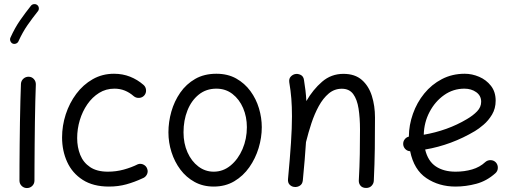

<svg xmlns="http://www.w3.org/2000/svg" viewBox="-20 -888 2531 944"><path d="M121.6 -510.7Q136.7 -510.3 146.7 -499Q156.7 -487.8 156.2 -472.2Q154.8 -438.5 153.6 -390.1Q152.3 -341.8 151.6 -286.9Q150.9 -231.9 150.4 -177.7Q149.9 -123.5 149.7 -77.1Q149.4 -30.8 149.4 0Q149.4 15.1 138.7 25.9Q127.9 36.6 112.3 36.6Q97.2 36.6 86.4 25.9Q75.7 15.1 75.7 0Q75.7 -30.8 75.9 -77.4Q76.2 -124 76.7 -178.5Q77.1 -232.9 78.1 -288.1Q79.1 -343.3 80.3 -392.1Q81.5 -440.9 83 -476.1Q84 -491.2 95.2 -501.2Q106.4 -511.2 121.6 -510.7ZM163.1 -863.3Q169.9 -857.9 170.9 -848.9Q171.9 -839.8 166.5 -833Q139.2 -798.8 115.2 -764.4Q91.3 -730 70.8 -685.1Q67.4 -677.2 58.8 -673.8Q50.3 -670.4 42 -673.8Q34.2 -677.7 31 -686.3Q27.8 -694.8 31.2 -702.6Q53.2 -751.5 79.1 -788.6Q105 -825.7 132.3 -859.9Q137.7 -866.7 147 -867.7Q156.2 -868.7 163.1 -863.3Z M689.5 -418.9Q679.7 -407.7 664.3 -406.7Q648.9 -405.8 637.7 -415Q617.2 -433.1 593.8 -442.6Q570.3 -452.1 542.5 -452.1Q501 -452.1 467.3 -431.2Q433.6 -410.2 409.4 -375.2Q385.3 -340.3 372.3 -297.1Q359.4 -253.9 359.4 -209Q359.4 -164.1 374.5 -126.5Q389.6 -88.9 423.1 -66.4Q456.5 -43.9 510.3 -43.9Q550.8 -43.9 588.4 -54.2Q626 -64.5 658.2 -80.6Q672.4 -85.4 686 -78.4Q699.7 -71.3 704.1 -57.1Q709 -43 701.9 -29.5Q694.8 -16.1 680.7 -11.2Q641.1 7.3 601.3 18.3Q561.5 29.3 515.6 29.3Q438 29.3 386.7 -3.7Q335.4 -36.6 310.3 -91.6Q285.2 -146.5 285.2 -212.4Q285.2 -270 303.2 -325.7Q321.3 -381.3 355 -426.5Q388.7 -471.7 435.8 -498.5Q482.9 -525.4 540.5 -525.4Q583 -525.4 619.4 -511Q655.8 -496.6 685.5 -470.7Q696.8 -460.9 698 -445.6Q699.2 -430.2 689.5 -418.9Z M1043.9 -525.4Q1099.6 -525.4 1141.4 -502Q1183.1 -478.5 1211.2 -440.2Q1239.3 -401.9 1253.2 -355.5Q1267.1 -309.1 1267.1 -262.7Q1267.1 -211.4 1251.5 -159.9Q1235.8 -108.4 1205.8 -65.7Q1175.8 -22.9 1131.8 3.2Q1087.9 29.3 1030.8 29.3Q978 29.3 936.8 6.6Q895.5 -16.1 866.9 -54.2Q838.4 -92.3 823.2 -139.9Q808.1 -187.5 808.1 -237.3Q808.1 -288.6 822.5 -339.4Q836.9 -390.1 866.2 -432.4Q895.5 -474.6 939.7 -500Q983.9 -525.4 1043.9 -525.4ZM1043.9 -452.1Q993.7 -452.1 957.3 -422.9Q920.9 -393.6 901.6 -345Q882.3 -296.4 882.3 -237.3Q882.3 -182.6 901.9 -138.9Q921.4 -95.2 955.1 -69.6Q988.8 -43.9 1030.8 -43.9Q1077.1 -43.9 1114 -74.5Q1150.9 -105 1172.4 -155Q1193.8 -205.1 1193.8 -262.7Q1193.8 -313.5 1175.3 -356.7Q1156.7 -399.9 1123 -426Q1089.4 -452.1 1043.9 -452.1Z M1396 -7.3Q1405.8 -111.8 1410.6 -185.5Q1415.5 -259.3 1415.5 -315.9Q1415.5 -363.3 1412.4 -403.1Q1409.2 -442.9 1402.3 -482.9Q1399.9 -500 1408.4 -510Q1417 -520 1429.2 -523.4Q1443.4 -526.9 1457.8 -520Q1472.2 -513.2 1474.6 -494.6Q1479 -468.8 1481.9 -443.1Q1484.9 -417.5 1486.3 -391.1Q1518.6 -447.3 1563.5 -486.1Q1608.4 -524.9 1668.5 -524.9Q1725.1 -524.9 1759 -495.1Q1793 -465.3 1808.3 -416.5Q1823.7 -367.7 1823.7 -310.5Q1823.7 -234.4 1822.8 -157.7Q1821.8 -81.1 1817.9 0.5Q1817.4 14.2 1807.4 25.1Q1797.4 36.1 1780.3 36.1Q1762.2 36.1 1752.9 25.4Q1743.7 14.6 1744.1 0Q1748 -69.8 1749 -130.4Q1750 -190.9 1750 -251.5Q1750 -308.6 1742.9 -354Q1735.8 -399.4 1716.6 -425.5Q1697.3 -451.7 1660.6 -451.7Q1624 -451.7 1596.2 -428.2Q1568.4 -404.8 1547.4 -366.5Q1526.4 -328.1 1511.2 -282.2Q1496.1 -236.3 1484.9 -190.9Q1484.4 -189.5 1484.4 -188.5Q1481.9 -148.4 1478 -101.8Q1474.1 -55.2 1468.8 -0.5Q1466.8 17.1 1454.3 24.9Q1441.9 32.7 1427.7 31.2Q1414.6 30.3 1404.5 20.5Q1394.5 10.7 1396 -7.3Z M2416 -36.6Q2373 2 2321.8 15.6Q2270.5 29.3 2219.7 29.3Q2138.2 29.3 2076.7 -12Q2015.1 -53.2 1996.6 -144.5Q1982.9 -145 1973.1 -154.8Q1963.4 -164.6 1962.4 -178.2Q1961.4 -191.9 1969.5 -202.6Q1977.5 -213.4 1990.2 -216.3Q1990.7 -273.4 2010.3 -328.6Q2029.8 -383.8 2065.9 -428.2Q2102.1 -472.7 2152.6 -499Q2203.1 -525.4 2265.1 -525.4Q2300.8 -525.4 2335.7 -510.5Q2370.6 -495.6 2393.8 -466.1Q2417 -436.5 2417 -393.1Q2417 -354.5 2399.2 -324.7Q2381.3 -294.9 2357.4 -274.7Q2333.5 -254.4 2315.4 -243.7Q2199.7 -174.8 2070.3 -152.8Q2084 -95.7 2122.8 -69.8Q2161.6 -43.9 2219.7 -43.9Q2263.2 -43.9 2301 -54.9Q2338.9 -65.9 2366.2 -91.3Q2377.4 -101.1 2392.8 -100.6Q2408.2 -100.1 2418.5 -88.9Q2428.2 -77.6 2427.7 -62.3Q2427.2 -46.9 2416 -36.6ZM2263.2 -452.1Q2208.5 -452.1 2163.8 -420.7Q2119.1 -389.2 2092 -337.6Q2064.9 -286.1 2063.5 -225.6Q2120.6 -235.4 2174.3 -254.6Q2228 -273.9 2275.4 -302.2Q2305.7 -319.8 2325.7 -340.6Q2345.7 -361.3 2345.7 -387.7Q2345.7 -417.5 2321.5 -434.8Q2297.4 -452.1 2263.2 -452.1Z"/></svg>

Font: Mikhak-DS2-FD Regular
Style: Regular
Weight: 400
Designer: Amin Abedi
Version: Version 3.4